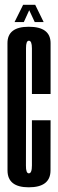

<svg xmlns="http://www.w3.org/2000/svg" viewBox="-20 -794 248 818"><path d="M102.5 4Q195 4 195.2 -67.8Q195.5 -139.5 195.5 -281.5H116Q116 -123 116 -89.2Q116 -55.5 103 -55.5Q90 -55.5 90.5 -89Q91 -122.5 91 -339.5Q91 -556 90.8 -588.2Q90.5 -620.5 103 -620.5Q116 -620.5 116 -587.8Q116 -555 116 -393.5H195.5Q195.5 -540 195.5 -610Q195.5 -680 102.5 -680Q11.5 -680 11.8 -609.8Q12 -539.5 12 -339.5Q12 -140 12 -68Q12 4 102.5 4ZM42 -700H81.5L104.5 -750.5L128 -700H166L130 -773.5H78.5Z"/></svg>

Font: Anybody UltraCondensed
Style: Regular
Weight: 400
Width: 1
Version: Version 1.113;gftools[0.9.25]